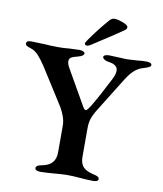

<svg xmlns="http://www.w3.org/2000/svg" viewBox="-92 -919 846 999"><g transform="rotate(10 331.0 -419.5)"><path d="M161 -9Q161 -24 192 -29Q229 -36 246 -56Q263 -76 263 -109V-251Q263 -292 234 -343L109 -540Q90 -569 70.5 -590.5Q51 -612 27 -619Q13 -623 6.5 -627.5Q0 -632 0 -640Q0 -647 6.5 -650.5Q13 -654 24 -654Q47 -654 93 -652Q131 -649 171 -649Q200 -649 227 -652Q263 -654 281 -654Q292 -654 300.5 -650Q309 -646 309 -640Q309 -627 279 -619Q254 -613 243.5 -606.5Q233 -600 233 -586Q233 -571 245 -551L345 -376Q358 -351 366 -351Q370 -351 376 -358Q382 -365 389 -376Q428 -441 476 -536Q489 -562 489 -580Q489 -613 440 -619Q429 -620 418.5 -626Q408 -632 408 -640Q408 -646 416.5 -649.5Q425 -653 437 -653Q456 -653 486 -651Q514 -649 530 -649Q543 -649 559.5 -650.5Q576 -652 584 -652Q610 -655 633 -655Q662 -655 662 -641Q662 -634 652 -629Q642 -624 624 -619Q597 -611 577 -593Q557 -575 537 -543L512 -503L419 -353Q404 -327 398 -307Q392 -287 392 -258V-110Q392 -74 408.5 -56Q425 -38 464 -29Q480 -26 487.5 -21.5Q495 -17 495 -9Q495 -2 487.5 1.5Q480 5 468 5Q442 5 394 1Q382 0 365.5 -1Q349 -2 329 -2Q307 -2 263 2Q215 6 189 6Q176 6 168.5 2Q161 -2 161 -9ZM302 -691Q302 -698 311 -710Q357 -776 407 -833Q419 -847 438 -845Q453 -844 479 -834Q505 -824 505 -813Q505 -807 501.5 -802.5Q498 -798 488 -792Q460 -772 398 -732Q354 -704 335 -691Q319 -681 312 -683Q302 -684 302 -691Z"/></g></svg>

Font: EB Garamond SemiBold
Style: Regular
Weight: 600
Designer: Georg Duffner and Octavio Pardo
Foundry: Georg Duffner
Version: Version 1.000